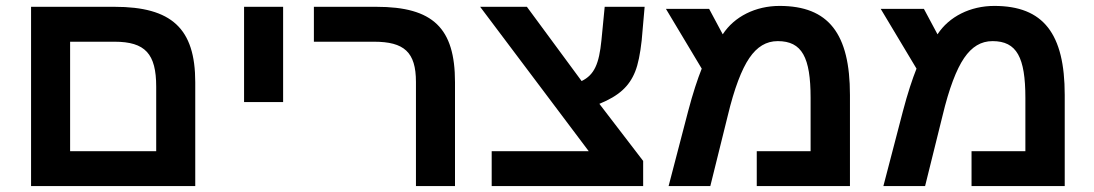

<svg xmlns="http://www.w3.org/2000/svg" viewBox="-20 -629 3699 649"><path d="M640 0V-351C640 -533 560 -606 367 -606H85V0ZM217 -488H367C471 -488 508 -447 508 -336V-118H217Z M805 -284H937V-606H805Z M1518 0V-351C1518 -534 1444 -606 1252 -606H1041V-488H1244C1346 -488 1386 -453 1386 -352V0Z M2154 0V-85L2006 -278C2072 -305 2107 -337 2127 -387C2137 -412 2144 -447 2149 -492L2159 -606H2024L2013 -493C2005 -413 1989 -376 1946 -355L1761 -606H1603L1970 -118H1642V0Z M2615 -609C2534 -609 2462 -573 2423 -513L2377 -599H2231L2352 -397C2338 -362 2322 -314 2306 -253L2240 0H2381L2440 -238C2462 -330 2487 -395 2513 -433C2539 -471 2570 -490 2609 -490C2691 -490 2720 -435 2720 -298V-118H2538V0H2853V-308C2853 -515 2781 -609 2615 -609Z M3341 -609C3260 -609 3188 -573 3149 -513L3103 -599H2957L3078 -397C3064 -362 3048 -314 3032 -253L2966 0H3107L3166 -238C3188 -330 3213 -395 3239 -433C3265 -471 3296 -490 3335 -490C3417 -490 3446 -435 3446 -298V-118H3264V0H3579V-308C3579 -515 3507 -609 3341 -609Z"/></svg>

Font: Noto Sans Hebrew Droid
Style: Bold
Weight: 700
Designer: Monotype Design Team
Foundry: Monotype Imaging Inc.
Version: Version 1.100